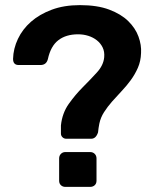

<svg xmlns="http://www.w3.org/2000/svg" viewBox="-20 -730 604 750"><path d="M239 -188Q230 -188 224 -194Q218 -200 218 -208V-240Q223 -288 248.5 -324Q274 -360 304 -390Q334 -420 359 -447.5Q384 -475 387 -506Q389 -528 381 -544.5Q373 -561 358.5 -572.5Q344 -584 325 -590Q306 -596 285 -596Q238 -596 208 -573Q178 -550 167 -499Q161 -476 138 -476H53Q31 -476 31 -500Q32 -540 50 -578Q68 -616 101 -645Q134 -674 182 -692Q230 -710 292 -710Q360 -710 406.5 -692.5Q453 -675 481 -647.5Q509 -620 521 -587Q533 -554 531 -523Q530 -491 518.5 -465Q507 -439 490.5 -416.5Q474 -394 454.5 -373.5Q435 -353 417.5 -333Q400 -313 386.5 -292Q373 -271 368 -247Q366 -238 365 -229.5Q364 -221 363 -213Q355 -188 336 -188ZM235 0Q225 0 218 -6.5Q211 -13 211 -24V-111Q211 -122 218 -129Q225 -136 235 -136H332Q343 -136 350 -129Q357 -122 357 -111V-24Q357 -13 350 -6.5Q343 0 332 0Z"/></svg>

Font: Fz Rubik Med
Style: Regular
Weight: 500
Designer: Hubert and Fischer
Foundry: Hubert and Fischer
Version: Vit hóa bi FontZin.com